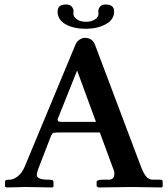

<svg xmlns="http://www.w3.org/2000/svg" viewBox="-20 -825 739 846"><path d="M482.9 -774.9Q482.9 -738.3 446 -718.3Q409.2 -698.2 357.9 -698.2Q304.7 -698.2 269.3 -717.8Q233.9 -737.3 233.9 -773.9Q233.9 -790.5 243.4 -797.9Q252.9 -805.2 272.9 -805.2Q287.6 -805.2 295.9 -795.9Q304.2 -786.6 304.2 -773.9Q304.2 -772.9 303.7 -769.8Q303.2 -766.6 303.2 -766.1Q303.2 -750.5 318.8 -739.7Q334.5 -729 358.9 -729Q381.8 -729 397.9 -739Q414.1 -749 414.1 -765.1Q414.1 -765.6 413.6 -769.5Q413.1 -773.4 413.1 -773.9Q413.1 -786.6 420.9 -795.9Q428.7 -805.2 444.8 -805.2Q482.9 -805.2 482.9 -774.9ZM252.9 -288.1H402.8L319.8 -514.2L233.9 -299.8Q233.9 -292.5 237.1 -290.3Q240.2 -288.1 252.9 -288.1ZM147.9 -79.1Q142.6 -64.5 142.1 -54.4Q141.6 -44.4 154.1 -38.8Q166.5 -33.2 194.8 -33.2Q207 -33.2 211.4 -31Q215.8 -28.8 215.8 -22.9V-2.9L210.9 1Q119.1 -1 95.2 -1L9.8 1L2 -2V-22.9Q2 -29.8 6.6 -31.5Q11.2 -33.2 22 -33.2Q39.1 -33.2 58.1 -47.9Q77.1 -62.5 88.9 -90.8L312 -627Q318.4 -643.1 330.8 -650.6Q343.3 -658.2 354 -658.2Q387.2 -658.2 398.9 -627L601.1 -90.8Q612.3 -61 624.3 -47.1Q636.2 -33.2 653.8 -33.2H682.1Q692.9 -33.2 694.8 -31.2Q696.8 -29.3 696.8 -22.9V-2.9L691.9 1Q596.2 -1 558.1 -1L414.1 1L405.8 -3.9V-22.9Q405.8 -33.2 432.1 -33.2H459Q483.9 -33.2 483.9 -59.1Q483.9 -70.3 481.9 -73.2L419.9 -241.2H235.8Q220.2 -241.2 214.8 -239Q209.5 -236.8 205.1 -227.1Z"/></svg>

Font: Linux Libertine G
Style: Semibold
Weight: 600
Designer: Philipp H. Poll
Foundry: Philipp H. Poll
Version: Version 5.1.1